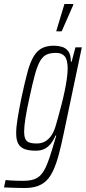

<svg xmlns="http://www.w3.org/2000/svg" viewBox="-68 -747 430 962"><path d="M55 195Q40 195 24 194.5Q8 194 -10.5 193.5Q-29 193 -48 192L-40 155Q-31 156 -17 157Q-3 158 13.5 158.5Q30 159 47 159Q79 159 101 152Q123 145 138.5 127Q154 109 167 78Q180 47 194 -1Q197 -13 203.5 -33Q210 -53 214 -68H210Q200 -44 186.5 -27Q173 -10 155 -1Q137 8 111 8Q77 8 55.5 0Q34 -8 23.5 -27Q13 -46 13 -80Q13 -109 20 -152.5Q27 -196 39 -255Q56 -335 70 -386.5Q84 -438 102 -466.5Q120 -495 144 -506.5Q168 -518 202 -518Q223 -518 242 -512.5Q261 -507 274 -490.5Q287 -474 287 -438H291L310 -510H342L252 -82Q239 -19 226.5 27.5Q214 74 199 106.5Q184 139 164.5 158Q145 177 118.5 186Q92 195 55 195ZM115 -28Q139 -28 156.5 -37.5Q174 -47 187.5 -65.5Q201 -84 210 -113Q216 -133 224 -162Q232 -191 240.5 -224Q249 -257 256 -290.5Q263 -324 267 -353.5Q271 -383 271 -403Q271 -447 256.5 -464.5Q242 -482 213 -482Q185 -482 166.5 -474Q148 -466 134 -443Q120 -420 107.5 -375Q95 -330 79 -255Q66 -196 59.5 -154.5Q53 -113 53 -89Q53 -63 59.5 -50Q66 -37 80 -32.5Q94 -28 115 -28ZM214 -590 215 -595 255 -727H299V-722L241 -590Z"/></svg>

Font: Saira UltraCondensed ExtraLight
Style: Italic
Weight: 250
Width: 1
Italic angle: -12°
Designer: Hector Gatti with collaboration of the Omnibus-Type team
Foundry: Omnibus-Type
Version: Version 1.101